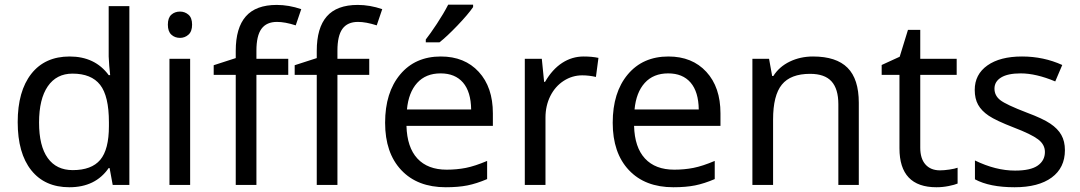

<svg xmlns="http://www.w3.org/2000/svg" viewBox="-20 -786 4591 816"><path d="M274.9 9.8Q170.4 9.8 112.8 -62.5Q55.2 -134.8 55.2 -267.1Q55.2 -398.4 113 -472.2Q170.9 -545.9 275.9 -545.9Q383.8 -545.9 441.9 -466.8H448.2Q446.8 -476.6 444.3 -506.1Q441.9 -535.6 441.9 -545.9V-759.8H529.8V0H459L445.8 -71.8H441.9Q385.7 9.8 274.9 9.8ZM289.1 -63Q369.1 -63 406 -106.7Q442.9 -150.4 442.9 -250V-266.1Q442.9 -377.9 405.5 -425.5Q368.2 -473.1 288.1 -473.1Q220.2 -473.1 183.1 -419.2Q146 -365.2 146 -265.1Q146 -165.5 182.9 -114.3Q219.7 -63 289.1 -63Z M788.1 0H700.2V-536.1H788.1ZM693.4 -681.2Q693.4 -710.4 708.3 -723.6Q723.1 -736.8 745.1 -736.8Q765.6 -736.8 781 -723.6Q796.4 -710.4 796.4 -681.2Q796.4 -652.3 781 -638.7Q765.6 -625 745.1 -625Q723.1 -625 708.3 -638.7Q693.4 -652.3 693.4 -681.2Z M1205.1 -467.8H1069.8V0H981.9V-467.8H888.2V-508.8L981.9 -539.1V-569.8Q981.9 -667.5 1024.7 -716.3Q1067.4 -765.1 1156.2 -765.1Q1207.5 -765.1 1260.3 -747.1L1236.8 -678.2Q1191.4 -692.9 1157.2 -692.9Q1112.8 -692.9 1091.3 -663.6Q1069.8 -634.3 1069.8 -570.8V-536.1H1205.1Z M1549.3 -467.8H1414.1V0H1326.2V-467.8H1232.4V-508.8L1326.2 -539.1V-569.8Q1326.2 -667.5 1368.9 -716.3Q1411.6 -765.1 1500.5 -765.1Q1551.8 -765.1 1604.5 -747.1L1581.1 -678.2Q1535.6 -692.9 1501.5 -692.9Q1457 -692.9 1435.5 -663.6Q1414.1 -634.3 1414.1 -570.8V-536.1H1549.3Z M1874.5 9.8Q1753.9 9.8 1685.3 -63.2Q1616.7 -136.2 1616.7 -264.2Q1616.7 -393.1 1680.7 -469.5Q1744.6 -545.9 1853.5 -545.9Q1954.6 -545.9 2014.6 -480.7Q2074.7 -415.5 2074.7 -304.2V-251H1707.5Q1710 -159.7 1753.9 -112.3Q1797.9 -64.9 1878.4 -64.9Q1921.4 -64.9 1960 -72.5Q1998.5 -80.1 2050.3 -102.1V-24.9Q2005.9 -5.9 1966.8 2Q1927.7 9.8 1874.5 9.8ZM1852.5 -474.1Q1789.6 -474.1 1752.9 -433.6Q1716.3 -393.1 1709.5 -320.8H1982.4Q1981.4 -396 1947.8 -435.1Q1914.1 -474.1 1852.5 -474.1ZM1789.6 -618.2Q1808.1 -641.6 1836.7 -684.8Q1865.2 -728 1884.8 -766.1H1990.7V-755.9Q1969.2 -724.6 1923.8 -677.2Q1878.4 -629.9 1847.7 -606H1789.6Z M2460.4 -545.9Q2496.1 -545.9 2523.4 -540L2512.7 -459Q2482.9 -465.8 2454.6 -465.8Q2412.1 -465.8 2375.7 -442.4Q2339.4 -418.9 2318.8 -377.7Q2298.3 -336.4 2298.3 -286.1V0H2210.4V-536.1H2282.7L2292.5 -438H2296.4Q2327.1 -491.2 2369.1 -518.6Q2411.1 -545.9 2460.4 -545.9Z M2841.8 9.8Q2721.2 9.8 2652.6 -63.2Q2584 -136.2 2584 -264.2Q2584 -393.1 2647.9 -469.5Q2711.9 -545.9 2820.8 -545.9Q2921.9 -545.9 2981.9 -480.7Q3042 -415.5 3042 -304.2V-251H2674.8Q2677.2 -159.7 2721.2 -112.3Q2765.1 -64.9 2845.7 -64.9Q2888.7 -64.9 2927.2 -72.5Q2965.8 -80.1 3017.6 -102.1V-24.9Q2973.1 -5.9 2934.1 2Q2895 9.8 2841.8 9.8ZM2819.8 -474.1Q2756.8 -474.1 2720.2 -433.6Q2683.6 -393.1 2676.8 -320.8H2949.7Q2948.7 -396 2915 -435.1Q2881.3 -474.1 2819.8 -474.1Z M3543 0V-342.8Q3543 -408.2 3513.9 -440.2Q3484.9 -472.2 3422.9 -472.2Q3340.3 -472.2 3303 -426.5Q3265.6 -380.9 3265.6 -277.8V0H3177.7V-536.1H3248.5L3261.7 -462.9H3266.6Q3291.5 -502.4 3336.4 -524.2Q3381.3 -545.9 3435.5 -545.9Q3534.2 -545.9 3582 -498Q3629.9 -450.2 3629.9 -349.1V0Z M3975.1 -62Q3992.2 -62 4015.1 -65.4Q4038.1 -68.8 4049.8 -73.2V-5.9Q4037.6 -0.5 4012 4.6Q3986.3 9.8 3960 9.8Q3802.7 9.8 3802.7 -155.8V-467.8H3727.1V-509.8L3803.7 -544.9L3838.9 -659.2H3891.1V-536.1H4045.9V-467.8H3891.1V-158.2Q3891.1 -111.8 3913.3 -86.9Q3935.5 -62 3975.1 -62Z M4505.9 -147.9Q4505.9 -72.8 4449.7 -31.5Q4393.6 9.8 4292 9.8Q4186 9.8 4123.5 -23.9V-104Q4211.9 -61 4293.9 -61Q4360.4 -61 4390.6 -82.5Q4420.9 -104 4420.9 -140.1Q4420.9 -171.9 4391.8 -193.8Q4362.8 -215.8 4288.6 -244.1Q4212.9 -273.4 4182.1 -294.2Q4151.4 -314.9 4137 -340.8Q4122.6 -366.7 4122.6 -403.8Q4122.6 -469.7 4176.3 -507.8Q4230 -545.9 4323.7 -545.9Q4415 -545.9 4494.6 -509.8L4464.8 -439.9Q4383.3 -474.1 4317.9 -474.1Q4263.2 -474.1 4234.9 -456.8Q4206.5 -439.5 4206.5 -409.2Q4206.5 -379.9 4231 -360.6Q4255.4 -341.3 4344.7 -307.1Q4411.6 -282.2 4443.6 -260.7Q4475.6 -239.3 4490.7 -212.4Q4505.9 -185.5 4505.9 -147.9Z"/></svg>

Font: Noto Sans Southeast Asian
Style: Regular
Weight: 400
Designer: Monotype Design Team
Foundry: Monotype Imaging Inc.
Version: Version 1.06 uh; ttfautohint (v1.4.1)